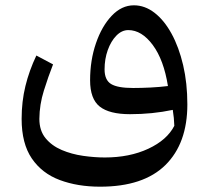

<svg xmlns="http://www.w3.org/2000/svg" viewBox="-20 -454 783 719"><path d="M681.6 -63Q681.6 83 599.4 164.1Q517.1 245.1 355 245.1Q270.5 245.1 203.9 220.2Q137.2 195.3 99.1 139.4Q61 83.5 61 -8.8Q61 -73.7 75.2 -131.8Q89.4 -189.9 116.2 -246.1L178.7 -212.9Q160.6 -167 144.3 -114.7Q127.9 -62.5 127.4 -8.8Q127.4 35.2 150.6 63.5Q173.8 91.8 211.2 107.7Q248.5 123.5 291.3 129.6Q334 135.7 372.6 135.7Q465.3 135.7 535.4 103Q605.5 70.3 632.8 17.1Q632.3 1 630.9 -12.5Q629.4 -25.9 627 -42.5Q550.8 -26.4 466.8 -26.4Q389.6 -26.4 353.5 -54.9Q317.4 -83.5 317.4 -153.3Q317.4 -228.5 339.4 -292.2Q361.3 -356 398.4 -395Q435.5 -434.1 481.4 -434.1Q522.5 -434.1 558.6 -406.2Q594.7 -378.4 622.3 -328.1Q649.9 -277.8 665.8 -210.2Q681.6 -142.6 681.6 -63ZM608.9 -131.8Q593.3 -230 552 -285.6Q510.7 -341.3 460.4 -341.3Q436 -341.3 415.8 -320.6Q395.5 -299.8 383.5 -266.4Q371.6 -232.9 371.6 -194.3Q371.6 -154.3 396 -139.4Q420.4 -124.5 478.5 -124.5Q508.8 -124.5 543.2 -126.2Q577.6 -127.9 608.9 -131.8Z"/></svg>

Font: Pinar Medium
Style: Regular
Weight: 500
Designer: Amin Abedi
Version: Version 3.000